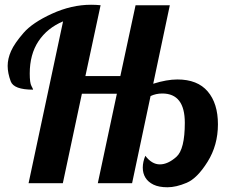

<svg xmlns="http://www.w3.org/2000/svg" viewBox="-20 -770 971 807"><path d="M756.8 -253.9Q756.8 -377 662.1 -377Q635.3 -377 612.8 -366.2L535.2 0H391.1L471.2 -376H324.2L244.1 0H100.1L245.1 -680.2Q178.7 -652.3 141.8 -596.9Q105 -541.5 105 -460.9Q105 -421.4 112.1 -408.7Q119.1 -396 119.1 -393.1Q38.1 -393.1 25.1 -428Q12.2 -462.9 12.2 -493.2Q12.2 -523.4 26.6 -555.7Q41 -587.9 78.6 -631.3Q116.2 -674.8 198.5 -712.4Q280.8 -750 362.8 -750Q383.3 -750 402.8 -748L338.9 -450.2H485.8L549.8 -748H693.8L624 -418Q681.2 -436 725.6 -436Q810.1 -436 853 -385.7Q896 -335.4 896 -247.6Q896 -159.7 852.5 -90.1Q809.1 -20.5 764.6 -1.7Q720.2 17.1 684.1 17.1Q647.9 17.1 625.2 6.1Q602.5 -4.9 591.3 -23.2Q580.1 -41.5 580.1 -65.4Q580.1 -89.4 590.8 -115.2Q618.2 -79.1 651.9 -79.1Q685.5 -79.1 721.2 -110.6Q756.8 -142.1 756.8 -253.9Z"/></svg>

Font: Lobster-Regular
Style: Regular
Weight: 400
Designer: Pablo Impallari
Foundry: Pablo Impallari
Version: Version 1.007; ttfautohint (v1.1) -l 8 -r 50 -G 50 -x 14 -D 